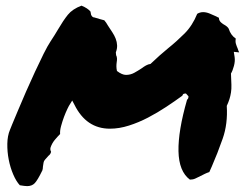

<svg xmlns="http://www.w3.org/2000/svg" viewBox="-20 -628 854 666"><path d="M675.8 -17.6Q666 -12.7 657.7 -8.8Q649.4 -4.9 638.7 -4.9Q600.6 -33.2 599.1 -103.5Q597.7 -173.8 628.9 -282.2Q633.8 -285.2 633.8 -293.9L625 -303.7Q621.1 -303.7 617.7 -302.7Q614.3 -301.8 612.3 -295.9Q586.9 -277.3 556.6 -257.3Q526.4 -237.3 493.7 -220.2Q460.9 -203.1 427.2 -192.4Q393.6 -181.6 361.3 -181.6Q279.3 -181.6 238.3 -264.6L230.5 -279.3L222.7 -266.6Q219.7 -262.7 213.9 -250.5Q208 -238.3 202.1 -222.7Q196.3 -207 191.9 -190.9Q187.5 -174.8 188.5 -163.1Q179.7 -154.3 169.9 -142.6Q160.2 -130.9 155.3 -116.2Q153.3 -108.4 157.2 -101.6Q155.3 -92.8 148.4 -87.9Q144.5 -83 140.1 -78.6Q135.7 -74.2 132.8 -69.3Q130.9 -64.5 130.4 -59.6Q129.9 -54.7 128.9 -49.8Q128.9 -43 127 -37.1Q110.4 -2.9 100.6 7.3Q90.8 17.6 74.2 17.6Q66.4 17.6 48.8 14.6Q36.1 1 25.9 -22.9Q15.6 -46.9 10.3 -74.2Q4.9 -101.6 5.4 -129.4Q5.9 -157.2 14.6 -177.7Q14.6 -178.7 22.5 -197.3Q30.3 -215.8 42.5 -245.1Q54.7 -274.4 70.3 -310.1Q85.9 -345.7 101.6 -379.4Q117.2 -413.1 131.3 -441.4Q145.5 -469.7 155.3 -484.4Q163.1 -496.1 169.4 -506.3Q175.8 -516.6 181.6 -526.4Q199.2 -556.6 215.3 -576.7Q231.4 -596.7 262.7 -608.4Q284.2 -599.6 293.9 -587.9L295.9 -577.1Q299.8 -567.4 307.6 -567.4Q318.4 -564.5 325.7 -562Q333 -559.6 341.8 -557.6Q348.6 -549.8 354.5 -539.1Q362.3 -527.3 369.6 -516.1Q377 -504.9 381.3 -493.7Q385.7 -482.4 386.2 -470.7Q386.7 -459 381.8 -446.3L382.8 -436.5Q387.7 -427.7 384.8 -412.1Q383.8 -405.3 383.8 -397.9Q383.8 -390.6 385.7 -381.8Q403.3 -368.2 417 -368.2Q432.6 -368.2 445.8 -375.5Q459 -382.8 470.7 -390.6Q478.5 -396.5 486.3 -400.9Q494.1 -405.3 502 -406.2Q519.5 -422.9 533.7 -435.5Q547.9 -448.2 563.5 -460.9Q592.8 -484.4 620.1 -511.7Q647.5 -539.1 664.1 -580.1Q673.8 -585.9 684.6 -585.9Q695.3 -585.9 707 -581.1Q718.8 -576.2 729.5 -571.3Q732.4 -569.3 734.9 -568.4Q737.3 -567.4 739.3 -566.4Q739.3 -556.6 747.1 -549.8Q751 -546.9 752 -545.9Q752.9 -544.9 754.9 -543.9Q769.5 -536.1 773.4 -528.3Q780.3 -505.9 797.9 -494.1Q795.9 -484.4 798.3 -476.1Q800.8 -467.8 804.7 -459Q805.7 -456.1 806.6 -453.1Q807.6 -450.2 809.6 -446.3L791 -448.2L793.9 -429.7Q795.9 -416 791.5 -399.4Q787.1 -382.8 781.2 -373Q782.2 -347.7 782.7 -333.5Q783.2 -319.3 781.2 -307.1Q779.3 -294.9 775.9 -284.2Q772.5 -273.4 766.6 -260.7Q770.5 -198.2 752.4 -147Q734.4 -95.7 714.8 -50.8Q712.9 -45.9 710.4 -41Q708 -36.1 706.1 -31.2Q697.3 -28.3 690.4 -24.9Q683.6 -21.5 675.8 -17.6Z"/></svg>

Font: Permanent Marker
Style: Regular
Weight: 400
Designer: Font Diner, Inc
Foundry: Font Diner, Inc
Version: Version 1.000